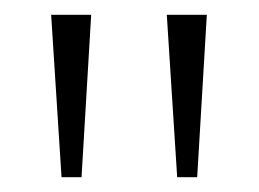

<svg xmlns="http://www.w3.org/2000/svg" viewBox="-20 -734 349 259"><path d="M63 -495 49 -714H103L90 -495ZM219 -495 205 -714H259L246 -495Z"/></svg>

Font: Noto Serif ExtraLight
Style: Regular
Weight: 200
Designer: Monotype Design Team
Foundry: Monotype Imaging Inc.
Version: Version 2.015; ttfautohint (v1.8.4.7-5d5b)